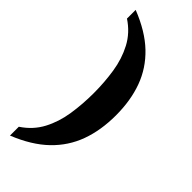

<svg xmlns="http://www.w3.org/2000/svg" viewBox="-292 -808 984 984"><g transform="rotate(45 200.0 -316.5)"><path d="M32 75Q94 34 126.5 -27.5Q159 -89 170.5 -164Q182 -239 182 -318Q182 -397 170.5 -471Q159 -545 126.5 -606.5Q94 -668 32 -709V-772Q144 -728 212 -663Q280 -598 311.5 -512Q343 -426 343 -318Q343 -210 311.5 -123.5Q280 -37 212 28.5Q144 94 32 139Z"/></g></svg>

Font: Noto Serif NP Hmong
Style: Regular
Weight: 400
Designer: Dalton Maag Ltd
Foundry: Dalton Maag Ltd
Version: Version 1.001